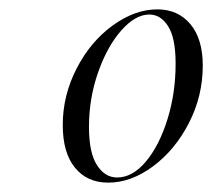

<svg xmlns="http://www.w3.org/2000/svg" viewBox="-20 -797 453 410"><path d="M211 -407Q166 -407 140 -439Q114 -471 114 -530Q114 -593 143.5 -650.5Q173 -708 220.5 -742.5Q268 -777 316 -777Q360 -777 386.5 -745.5Q413 -714 413 -657Q413 -592 383.5 -534.5Q354 -477 307 -442Q260 -407 211 -407ZM230 -418Q263 -418 291.5 -452Q320 -486 337.5 -542Q355 -598 355 -661Q355 -716 339 -741Q323 -766 299 -766Q269 -766 239 -732Q209 -698 189.5 -642.5Q170 -587 170 -526Q170 -471 187 -444.5Q204 -418 230 -418Z"/></svg>

Font: Nyght Serif Light Italic
Style: Regular
Weight: 300
Italic angle: -16°
Designer: Maksym Kobuzan
Version: Version 0.410